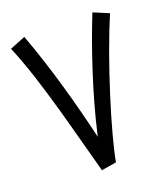

<svg xmlns="http://www.w3.org/2000/svg" viewBox="-128 -774 761 870"><g transform="rotate(-20 252.5 -339.0)"><path d="M214 5 286 -7C308 -135 411 -465 492 -651L418 -682C362 -542 293 -343 248 -144C208 -315 156 -505 90 -683L15 -653C94 -467 163 -178 214 5Z"/></g></svg>

Font: Noto Sans Arabic UI Cn
Style: Regular
Weight: 400
Width: 3
Designer: Monotype Design Team, Nadine Chahine and Nizar Qandah
Foundry: Monotype Imaging Inc.
Version: Version 2.010